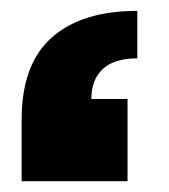

<svg xmlns="http://www.w3.org/2000/svg" viewBox="-20 -335 313 355"><path d="M148.9 -151.9H215.8V0H20V-113.8Q20 -216.3 75.7 -265.6Q131.3 -314.9 233.9 -314.9V-227.1Q190.9 -227.1 169.9 -207.3Q148.9 -187.5 148.9 -151.9Z"/></svg>

Font: LT Superior Black
Style: Regular
Weight: 900
Designer: Daniel Lyons
Foundry: LyonsType
Version: Version 2.005